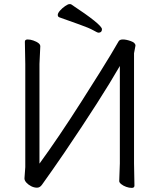

<svg xmlns="http://www.w3.org/2000/svg" viewBox="-20 -900 778 934"><path d="M560 -19 563 -105V-579Q472 -421 293 -157Q237 -75 184 -1Q174 13 160 13Q146 13 132 6Q118 -1 108.5 -11.5Q99 -22 99 -32L103 -87V-588L101 -697Q101 -708 114.5 -708Q128 -708 142 -703Q176 -691 176 -675L172 -589V-104Q266 -233 375.5 -405Q485 -577 518.5 -633.5Q552 -690 557 -699Q562 -708 578 -708Q594 -708 616.5 -700Q639 -692 639 -678L632 -641V-106L634 3Q634 14 621 14Q608 14 594 9Q580 4 570 -4Q560 -12 560 -19ZM476 -758Q476 -741 459 -741Q454 -741 434 -752.5Q414 -764 366 -781Q318 -798 268 -816Q261 -819 261 -827.5Q261 -836 272 -848.5Q283 -861 297 -870.5Q311 -880 317.5 -880Q324 -880 326 -879Q476 -780 476 -758Z"/></svg>

Font: ToneOZ-Pinyin-WenKai-Regular
Style: Regular
Weight: 400
Designer: Fontworks Inc.
Foundry: ToneOZ
Version: Version 0.240331